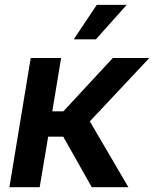

<svg xmlns="http://www.w3.org/2000/svg" viewBox="-20 -776 639 796"><path d="M19 0 107.4 -535.6H233.4L196.8 -314.5H242.7L447.8 -535.6H599.1L352.5 -272.9L512.2 0H360.4L242.2 -209.5H179.7L144.5 0ZM285.6 -612.8 381.3 -755.9H505.4L377.4 -612.8Z"/></svg>

Font: Inter 20pt SemiBold
Style: Italic
Weight: 600
Italic angle: -9.3988°
Version: Version 4.001;git-66647c0bb